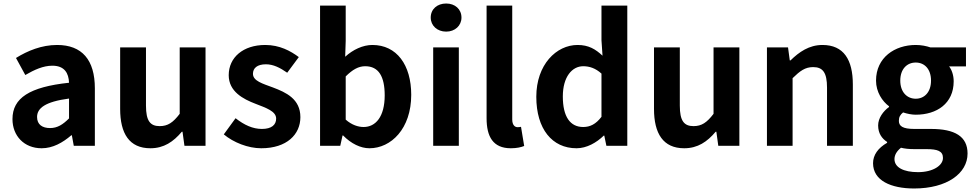

<svg xmlns="http://www.w3.org/2000/svg" viewBox="-20 -830 5545 1093"><path d="M217 14C281 14 337 -18 386 -60H389L400 0H520V-327C520 -489 447 -574 305 -574C217 -574 137 -541 71 -500L124 -403C176 -433 226 -456 278 -456C347 -456 371 -414 373 -359C148 -335 51 -272 51 -152C51 -57 117 14 217 14ZM265 -101C222 -101 191 -120 191 -164C191 -214 237 -251 373 -269V-156C338 -121 307 -101 265 -101Z M836 14C913 14 967 -23 1015 -80H1019L1030 0H1150V-560H1003V-182C965 -132 935 -112 889 -112C835 -112 811 -142 811 -229V-560H664V-210C664 -70 716 14 836 14Z M1467 14C1613 14 1690 -65 1690 -163C1690 -267 1608 -304 1534 -332C1475 -354 1420 -369 1420 -410C1420 -442 1444 -464 1494 -464C1536 -464 1575 -444 1615 -416L1681 -505C1634 -540 1572 -574 1490 -574C1364 -574 1282 -503 1282 -402C1282 -309 1364 -266 1435 -239C1494 -216 1552 -197 1552 -155C1552 -120 1527 -96 1471 -96C1419 -96 1371 -118 1321 -157L1254 -65C1309 -19 1392 14 1467 14Z M2083 14C2206 14 2321 -97 2321 -290C2321 -461 2238 -574 2100 -574C2045 -574 1989 -547 1945 -507L1948 -597V-798H1802V0H1917L1930 -59H1933C1979 -12 2033 14 2083 14ZM2050 -107C2020 -107 1983 -118 1948 -149V-395C1987 -434 2021 -453 2059 -453C2136 -453 2170 -394 2170 -287C2170 -165 2118 -107 2050 -107Z M2446 0H2592V-560H2446ZM2520 -650C2570 -650 2607 -684 2607 -730C2607 -778 2570 -810 2520 -810C2469 -810 2432 -778 2432 -730C2432 -684 2469 -650 2520 -650Z M2888 14C2922 14 2947 8 2964 1L2946 -108C2936 -106 2932 -106 2926 -106C2912 -106 2896 -117 2896 -150V-798H2750V-157C2750 -53 2786 14 2888 14Z M3262 14C3320 14 3376 -18 3417 -58H3420L3432 0H3551V-798H3404V-601L3410 -513C3370 -550 3331 -574 3268 -574C3147 -574 3033 -462 3033 -279C3033 -96 3123 14 3262 14ZM3300 -107C3226 -107 3184 -165 3184 -281C3184 -393 3237 -453 3300 -453C3335 -453 3370 -442 3404 -411V-165C3372 -123 3339 -107 3300 -107Z M3875 14C3952 14 4006 -23 4054 -80H4058L4069 0H4189V-560H4042V-182C4004 -132 3974 -112 3928 -112C3874 -112 3850 -142 3850 -229V-560H3703V-210C3703 -70 3755 14 3875 14Z M4346 0H4492V-385C4534 -426 4563 -448 4609 -448C4664 -448 4688 -417 4688 -331V0H4835V-349C4835 -490 4783 -574 4662 -574C4586 -574 4529 -534 4480 -486H4476L4466 -560H4346Z M5184 243C5371 243 5488 157 5488 44C5488 -54 5415 -96 5280 -96H5185C5119 -96 5097 -112 5097 -142C5097 -164 5105 -177 5121 -190C5145 -182 5171 -177 5193 -177C5313 -177 5409 -241 5409 -367C5409 -402 5398 -433 5383 -452H5479V-560H5277C5254 -568 5224 -574 5193 -574C5074 -574 4967 -503 4967 -371C4967 -306 5003 -253 5041 -225V-221C5008 -197 4979 -158 4979 -116C4979 -70 5001 -41 5030 -22V-17C4979 12 4950 52 4950 99C4950 198 5052 243 5184 243ZM5193 -268C5144 -268 5105 -305 5105 -371C5105 -437 5143 -474 5193 -474C5243 -474 5280 -437 5280 -371C5280 -305 5242 -268 5193 -268ZM5206 150C5124 150 5072 123 5072 76C5072 53 5084 31 5109 11C5129 16 5153 19 5187 19H5255C5315 19 5348 29 5348 69C5348 113 5290 150 5206 150Z"/></svg>

Font: Noto Sans T Chinese Bold
Style: Bold
Weight: 700
Designer: Ryoko NISHIZUKA (kana & ideographs); Paul D. Hunt (Latin, Greek & Cyrillic); Wenlong ZHANG (bopomofo); Sandoll Communica
Foundry: Adobe Systems Incorporated
Version: Version 1.000;PS 1;hotconv 1.0.78;makeotf.lib2.5.61930